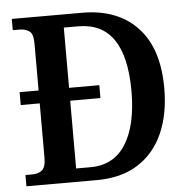

<svg xmlns="http://www.w3.org/2000/svg" viewBox="-51 -765 804 816"><g transform="rotate(-5 350.5 -357.0)"><path d="M29 0V-48H59Q83 -48 99.5 -60.5Q116 -73 116 -115V-346H35V-401H116V-602Q116 -643 99 -654.5Q82 -666 57 -666H29V-714H329Q479 -714 564 -624.5Q649 -535 649 -364Q649 -255 613 -173Q577 -91 505.5 -45.5Q434 0 329 0ZM307 -57Q407 -57 458 -138Q509 -219 509 -364Q509 -658 308 -658H246V-401H375V-346H246V-57Z"/></g></svg>

Font: Noto Serif SemiCondensed SemiBold
Style: Regular
Weight: 600
Width: 4
Designer: Monotype Design Team
Foundry: Monotype Imaging Inc.
Version: Version 2.013; ttfautohint (v1.8.4.7-5d5b)